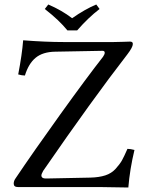

<svg xmlns="http://www.w3.org/2000/svg" viewBox="-20 -832 644 854"><path d="M279.8 -696.8Q243.7 -741.7 179.2 -792L194.8 -812Q254.9 -786.1 300.8 -751Q357.9 -791 408.2 -812L422.9 -792Q373 -753.9 323.2 -696.8ZM550.8 2Q451.2 0 424.3 0H60.1Q41 0 41 -15.1Q41 -27.3 48.8 -38.1Q128.9 -157.2 248.5 -323.7Q368.2 -490.2 438 -579.1Q445.8 -590.3 445.8 -597.2Q445.8 -606 436 -606L225.1 -602.1Q169.9 -601.1 138.4 -575Q106.9 -548.8 90.8 -496.1Q77.6 -496.1 61 -501Q78.1 -589.8 83 -652.8Q182.1 -645 264.2 -645H484.9Q502 -645 528.1 -646Q554.2 -647 558.1 -647Q571.3 -647 570.8 -636.2Q570.8 -622.1 546.9 -590.8Q391.1 -389.6 171.9 -71.8Q164.1 -57.6 164.1 -51.8Q164.1 -36.6 189 -38.1L381.8 -42Q420.9 -43 448.5 -52Q476.1 -61 494.6 -81.5Q513.2 -102.1 522.7 -119.1Q532.2 -136.2 546.9 -169.9Q560.1 -169.9 578.1 -165Q557.6 -80.1 550.8 2Z"/></svg>

Font: Linux Libertine O
Style: Regular
Weight: 400
Designer: Philipp H. Poll
Foundry: Philipp H. Poll
Version: Version 5.3.0